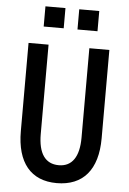

<svg xmlns="http://www.w3.org/2000/svg" viewBox="-61 -958 682 1013"><g transform="rotate(5 280.0 -452.0)"><path d="M138 -807H244V-914H138ZM317 -807H423V-914H317ZM278 10C417 10 494 -79 494 -246V-714H388V-240C388 -139 351 -85 281 -85C209 -85 172 -138 172 -241V-714H66V-247C66 -80 141 10 278 10Z"/></g></svg>

Font: Kathrein 67 Medium Condensed
Style: Regular
Weight: 500
Width: 3
Designer: Lazydogs Typefoundry, based on Open Sans by Ascender Corporation
Foundry: Lazydogs Typefoundry
Version: Version 1.003;PS 001.003;hotconv 1.0.88;makeotf.lib2.5.64775